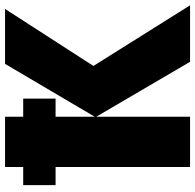

<svg xmlns="http://www.w3.org/2000/svg" viewBox="-26 -728 754 741"><g transform="rotate(-90 350.5 -357.0)"><path d="M7 -519V-644H77V-714H271V-644H341V-519H271V-368L475 -714H687L467 -373L701 0H483L271 -362V0H77V-519Z"/></g></svg>

Font: Noto Sans Black
Style: Regular
Weight: 900
Designer: Monotype Design Team
Foundry: Monotype Imaging Inc.
Version: Version 2.007